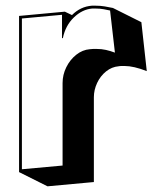

<svg xmlns="http://www.w3.org/2000/svg" viewBox="-20 -602 536 675"><path d="M47 3V-546L208 -561L233 -549Q263 -579 303 -582H316Q333 -582 348 -579.5Q363 -577 377 -574L477 -524L496 -352Q450 -370 418 -370Q413 -370 407.5 -370Q402 -370 397 -369Q373 -367 353 -351Q333 -335 321.5 -310.5Q310 -286 310 -260V38L147 53ZM200 -310Q200 -339 213 -365.5Q226 -392 248 -409.5Q270 -427 296 -429Q302 -430 308 -430Q314 -430 319 -430Q337 -430 352.5 -426.5Q368 -423 384 -417L367 -565Q358 -567 345 -569.5Q332 -572 316 -572H304Q269 -569 239.5 -540.5Q210 -512 201 -468H198V-550L57 -537V-7L200 -20Z"/></svg>

Font: Rampart One
Style: Regular
Weight: 400
Designer: Fontworks Inc.
Foundry: Fontworks Inc.
Version: Version 1.100